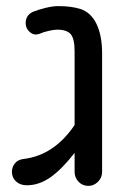

<svg xmlns="http://www.w3.org/2000/svg" viewBox="-20 -602 437 628"><path d="M242 -573Q277 -562 295.5 -524Q314 -486 314 -427V-40Q314 -21 300.5 -7.5Q287 6 269 6Q250 6 237 -7.5Q224 -21 224 -40V-102Q183 -49 145.5 -22.5Q108 4 68 4Q46 4 32.5 -8.5Q19 -21 19 -40Q19 -56 29 -68Q39 -80 57 -82Q157 -94 224 -193V-434Q224 -475 211.5 -490Q199 -505 167 -505Q156 -505 139 -501Q122 -497 108 -491L98 -489Q85 -489 74.5 -500Q64 -511 64 -526Q64 -552 87 -563Q104 -570 128 -576Q152 -582 171 -582Q212 -582 242 -573Z"/></svg>

Font: 寒蝉全圆体
Style: Regular
Weight: 400
Designer: Warren2060
      Designed by Motoya company      

      [Varela Round]
      Joe Prince(Latin component); Avraham Cornf
Foundry: ChillType
Version: Version 3.200